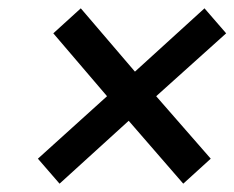

<svg xmlns="http://www.w3.org/2000/svg" viewBox="-20 -560 563 461"><path d="M123 -119 289 -270 420 -119 486 -179 355 -329 523 -480 471 -540 304 -388 174 -540 108 -480 237 -329 71 -179Z"/></svg>

Font: Falling Sky
Style: Obl
Weight: 400
Designer: Paul D. Hunt
Foundry: Adobe Systems Incorporated
Version: Version 1.02